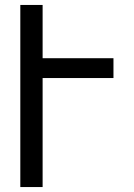

<svg xmlns="http://www.w3.org/2000/svg" viewBox="-20 -755 540 775"><path d="M62 0V-735H152V-520H438V-440H152V0Z"/></svg>

Font: Iosevka Medium
Style: Regular
Weight: 500
Monospace: yes
Designer: Belleve Invis
Foundry: Belleve Invis
Version: Version 32.5.0; ttfautohint (v1.8.4)